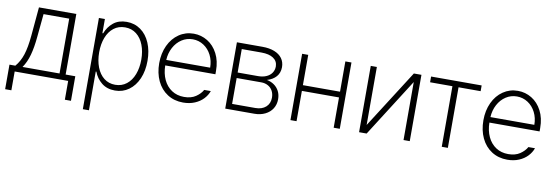

<svg xmlns="http://www.w3.org/2000/svg" viewBox="-55 -925 4368 1512"><g transform="rotate(10 2129.0 -169.5)"><path d="M8.8 -45.9H55.7Q91.8 -87.9 110.8 -146.2Q129.9 -204.6 138.7 -300.8L159.2 -530.3H458V-45.9H535.2V150.4H486.3V0H58.6V150.4H8.8ZM409.2 -45.9V-484.4H204.1L186.5 -300.8Q178.7 -214.4 161.6 -152.6Q144.5 -90.8 113.3 -45.9Z M638.7 -530.3H686.5V-417H692.4Q712.4 -469.7 754.2 -503.9Q795.9 -538.1 860.4 -538.1Q923.8 -538.1 972.4 -503.4Q1021 -468.8 1047.6 -406.5Q1074.2 -344.2 1074.2 -263.7Q1074.2 -183.6 1047.4 -121.3Q1020.5 -59.1 972.2 -24.2Q923.8 10.7 861.3 10.7Q797.4 10.7 754.6 -23.7Q711.9 -58.1 692.4 -110.4H687.5V199.2H638.7ZM855.5 -34.2Q907.7 -34.2 946 -64.2Q984.4 -94.2 1004.4 -146.7Q1024.4 -199.2 1024.4 -264.6Q1024.4 -329.6 1004.4 -381.6Q984.4 -433.6 946.3 -463.4Q908.2 -493.2 855.5 -493.2Q803.2 -493.2 765.4 -463.9Q727.5 -434.6 707.5 -382.8Q687.5 -331.1 687.5 -264.6Q687.5 -198.2 707.8 -145.8Q728 -93.3 765.9 -63.7Q803.7 -34.2 855.5 -34.2Z M1168 -262.7Q1168 -341.3 1197.3 -404.1Q1226.6 -466.8 1278.8 -502.4Q1331.1 -538.1 1396.5 -538.1Q1456.5 -538.1 1507.3 -507.1Q1558.1 -476.1 1588.6 -417.5Q1619.1 -358.9 1619.1 -280.3V-252.9H1217.8Q1218.8 -189 1241.9 -139.4Q1265.1 -89.8 1307.4 -62Q1349.6 -34.2 1406.2 -34.2Q1462.4 -34.2 1499.3 -59.1Q1536.1 -84 1553.7 -116.2H1606.4Q1594.7 -82 1567.4 -53Q1540 -23.9 1498.8 -6.6Q1457.5 10.7 1406.2 10.7Q1335 10.7 1280.8 -24.2Q1226.6 -59.1 1197.3 -121.3Q1168 -183.6 1168 -262.7ZM1569.3 -296.9Q1569.3 -351.6 1546.6 -396.5Q1523.9 -441.4 1484.4 -467.3Q1444.8 -493.2 1396.5 -493.2Q1348.1 -493.2 1308.6 -467.3Q1269 -441.4 1245.1 -396.5Q1221.2 -351.6 1218.3 -296.9Z M1742.2 -530.3H1946.3Q2002 -530.3 2042.5 -514.4Q2083 -498.5 2104.5 -468.8Q2126 -439 2126 -398.4Q2125.5 -353 2099.4 -323Q2073.2 -293 2026.4 -279.3Q2058.6 -273.4 2084.2 -255.6Q2109.9 -237.8 2124.8 -209.5Q2139.6 -181.2 2139.6 -144.5Q2139.6 -102.5 2119.1 -69.8Q2098.6 -37.1 2061 -18.6Q2023.4 0 1974.6 0H1742.2ZM2089.8 -148.4Q2089.8 -179.2 2076.9 -202.9Q2064 -226.6 2040.3 -239.7Q2016.6 -252.9 1986.3 -252.9H1789.1V-45.9H1974.6Q2027.3 -45.9 2058.6 -73.7Q2089.8 -101.6 2089.8 -148.4ZM2077.1 -396.5Q2076.2 -438.5 2042 -461.4Q2007.8 -484.4 1946.3 -484.4H1789.1V-296.9H1952.1Q1989.3 -296.9 2017.6 -309.1Q2045.9 -321.3 2061.5 -344Q2077.1 -366.7 2077.1 -396.5Z M2312.5 -288.1H2609.4V-530.3H2658.2V0H2609.4V-242.2H2312.5V0H2263.7V-530.3H2312.5Z M3157.2 -530.3H3217.8V0H3168V-463.9L2873 0H2812.5V-530.3H2861.3V-66.4Z M3294.9 -530.3H3699.2V-484.4H3522.5V0H3473.6V-484.4H3294.9Z M3760.3 -262.7Q3760.3 -341.3 3789.6 -404.1Q3818.8 -466.8 3871.1 -502.4Q3923.3 -538.1 3988.8 -538.1Q4048.8 -538.1 4099.6 -507.1Q4150.4 -476.1 4180.9 -417.5Q4211.4 -358.9 4211.4 -280.3V-252.9H3810.1Q3811 -189 3834.2 -139.4Q3857.4 -89.8 3899.7 -62Q3941.9 -34.2 3998.5 -34.2Q4054.7 -34.2 4091.6 -59.1Q4128.4 -84 4146 -116.2H4198.7Q4187 -82 4159.7 -53Q4132.3 -23.9 4091.1 -6.6Q4049.8 10.7 3998.5 10.7Q3927.2 10.7 3873 -24.2Q3818.8 -59.1 3789.6 -121.3Q3760.3 -183.6 3760.3 -262.7ZM4161.6 -296.9Q4161.6 -351.6 4138.9 -396.5Q4116.2 -441.4 4076.7 -467.3Q4037.1 -493.2 3988.8 -493.2Q3940.4 -493.2 3900.9 -467.3Q3861.3 -441.4 3837.4 -396.5Q3813.5 -351.6 3810.5 -296.9Z"/></g></svg>

Font: Pretendard GOV ExtraLight
Style: Regular
Weight: 200
Designer: Base glyphs from Inter by Rasmus Andersson; Hangeul glyphs from Noto Sans CJK(Source Han Sans) by Jang Soo-young and Kan
Foundry: Kil Hyung-jin
Version: Version 1.309